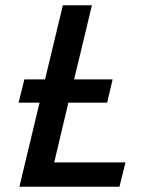

<svg xmlns="http://www.w3.org/2000/svg" viewBox="-20 -713 600 733"><path d="M54 0 131 -321H51L73 -410H152L220 -693H331L263 -410H410L389 -321H241L187 -93H459L436 0Z"/></svg>

Font: Ubuntu Sans Mono Medium
Style: Italic
Weight: 500
Italic angle: -13.5°
Monospace: yes
Designer: Dalton Maag Ltd
Foundry: Dalton Maag Ltd
Version: Version 1.006